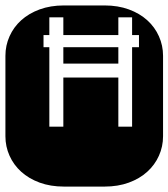

<svg xmlns="http://www.w3.org/2000/svg" viewBox="-22 -689 622 709"><path d="M465.8 -514.6H491.2V-559.6H465.8V-625H415V-559.6H211.9V-625H160.2V-559.6H138.7V-514.6H160.2V-221.2H211.9V-402.8H415V-221.2H465.8ZM211.9 -454.1V-514.6H415V-454.1ZM364.3 -668.9Q413.6 -668.9 453.6 -654.3Q493.7 -639.6 521.7 -614.3Q549.8 -588.9 564.9 -554.9Q580.1 -521 580.1 -482.9V-186Q580.1 -147.9 564.9 -114Q549.8 -80.1 521.7 -54.7Q493.7 -29.3 453.6 -14.6Q413.6 0 364.3 0H213.9Q164.6 0 124.5 -14.6Q84.5 -29.3 56.4 -54.7Q28.3 -80.1 13.2 -114Q-2 -147.9 -2 -186V-482.9Q-2 -521 13.2 -554.9Q28.3 -588.9 56.4 -614.3Q84.5 -639.6 124.5 -654.3Q164.6 -668.9 213.9 -668.9Z"/></svg>

Font: Monofett
Style: Regular
Weight: 400
Designer: vernon adams
Foundry: vernon adams
Version: Version 1.000